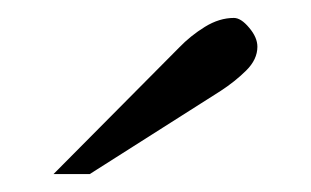

<svg xmlns="http://www.w3.org/2000/svg" viewBox="-20 -701 343 212"><path d="M264.2 -649.4Q264.2 -635.3 251.7 -623Q239.3 -610.8 223.6 -600.6L79.1 -508.8H39.1L177.7 -648.4Q190.4 -661.6 206.3 -671.4Q222.2 -681.2 238.3 -681.2Q246.1 -681.2 255.1 -670.4Q264.2 -659.7 264.2 -649.4Z"/></svg>

Font: BabelStone Englisc
Style: Regular
Weight: 400
Designer: Andrew West
Foundry: BabelStone
Version: Version 1.000 June 24, 2023